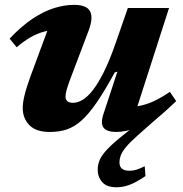

<svg xmlns="http://www.w3.org/2000/svg" viewBox="-20 -530 753 790"><path d="M705 -114Q681 -91 656.2 -69Q631.5 -47 606 -25.5L545.5 28Q513.5 56.5 497.5 76.2Q481.5 96 476.5 110.5Q471.5 125 471.5 138Q471.5 155 481.5 163.8Q491.5 172.5 512.5 172.5Q527 172.5 540.5 168.5Q554 164.5 575.5 154L578.5 194.5Q540 220.5 513.2 230.5Q486.5 240.5 459 240.5Q419 240.5 400.5 219.2Q382 198 382 168.5Q382 147.5 390.2 128Q398.5 108.5 421.8 83.8Q445 59 490.5 23L543.5 -19L550.5 -8Q523 3.5 500 8.2Q477 13 459 13Q420.5 13 406.5 -4.2Q392.5 -21.5 406 -62L463 -235L452.5 -232.5Q411.5 -157.5 378.5 -109.2Q345.5 -61 315.5 -34.2Q285.5 -7.5 254.2 2.8Q223 13 185 13Q128 13 100.8 -15.2Q73.5 -43.5 73.5 -86Q73.5 -107 80.8 -137.5Q88 -168 106 -217.5L194 -455L225.5 -407.5Q191.5 -408 162.5 -400.2Q133.5 -392.5 106 -376.8Q78.5 -361 48.5 -335.5L19.5 -371Q68 -422.5 114 -453Q160 -483.5 202.8 -496.8Q245.5 -510 284 -510Q336.5 -510 350.5 -483.8Q364.5 -457.5 345 -405L270 -207Q258.5 -176.5 254 -159.8Q249.5 -143 249.5 -133Q249.5 -120 257.5 -113.5Q265.5 -107 281 -107Q299 -107 319.5 -119Q340 -131 362 -159Q384 -187 408 -235.2Q432 -283.5 457 -356L506 -497H675.5L527 -35.5L488.5 -89.5Q521 -88.5 550.8 -93.8Q580.5 -99 611.8 -113.2Q643 -127.5 679 -152Z"/></svg>

Font: Newsreader 9pt
Style: Bold Italic
Weight: 700
Italic angle: -17°
Designer: Hugues Gentile
Foundry: Production Type
Version: Version 1.003